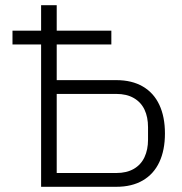

<svg xmlns="http://www.w3.org/2000/svg" viewBox="-20 -718 701 738"><path d="M138 0V-547H28V-600H138V-698H198V-600H408V-547H198V-410H427Q487 -410 529 -385.5Q571 -361 592.5 -315Q614 -269 614 -205Q614 -141 592.5 -95Q571 -49 529 -24.5Q487 0 427 0ZM198 -53H427Q467 -53 494.5 -69Q522 -85 535.5 -114Q549 -143 549 -181V-229Q549 -268 535.5 -296.5Q522 -325 494.5 -341Q467 -357 427 -357H198Z"/></svg>

Font: IBM Plex Sans Light
Style: Regular
Weight: 300
Designer: Mike Abbink, Paul van der Laan, Pieter van Rosmalen
Foundry: Bold Monday
Version: Version 3.201